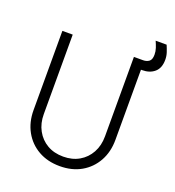

<svg xmlns="http://www.w3.org/2000/svg" viewBox="-156 -1001 1033 1135"><g transform="rotate(20 360.0 -433.5)"><path d="M348 12Q271 12 213 -21Q155 -54 122.5 -112.5Q90 -171 90 -247V-745H155V-245Q155 -187 179.5 -142.5Q204 -98 247 -73Q290 -48 348 -48Q405 -48 448 -73Q491 -98 515.5 -142.5Q540 -187 540 -245V-745H598Q619 -745 634.5 -756Q650 -767 650 -799Q650 -820 643.5 -839.5Q637 -859 628 -879H697Q706 -858 713 -837Q720 -816 720 -792Q720 -740 690 -714Q660 -688 612 -688H605V-247Q605 -171 572.5 -112.5Q540 -54 482.5 -21Q425 12 348 12Z"/></g></svg>

Font: Plus Jakarta Sans Light
Style: Regular
Weight: 300
Designer: Gumpita Rahayu
Foundry: Tokotype
Version: Version 2.006; ttfautohint (v1.8.4.7-5d5b)